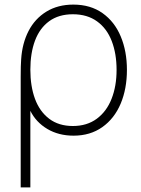

<svg xmlns="http://www.w3.org/2000/svg" viewBox="-20 -575 612 835"><path d="M72 -317Q76.5 -386.5 104.2 -440.2Q132 -494 181.8 -524.5Q231.5 -555 299 -555Q373.5 -555 426 -517.8Q478.5 -480.5 505.2 -416.2Q532 -352 532 -271Q532 -189 504.8 -124.2Q477.5 -59.5 425 -22.2Q372.5 15 300 15Q235 15 185.8 -14.2Q136.5 -43.5 112 -93V240H70V-241Q70 -266 70.5 -285Q71 -304 72 -317ZM487 -271Q487 -341.5 466 -396.2Q445 -451 402.2 -482Q359.5 -513 297 -513Q235.5 -513 194 -482.8Q152.5 -452.5 132.2 -398.2Q112 -344 112 -272Q112 -200 132.2 -145Q152.5 -90 194 -58.5Q235.5 -27 297 -27Q358 -27 400.8 -58.5Q443.5 -90 465.2 -145.2Q487 -200.5 487 -271Z"/></svg>

Font: Tap Sans
Style: Regular
Weight: 400
Designer: Tap Payments
Foundry: Tap Payments
Version: Version 1.001;Glyphs 3.1.2 (3151)